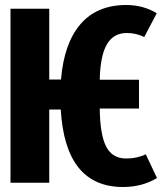

<svg xmlns="http://www.w3.org/2000/svg" viewBox="-20 -731 648 768"><path d="M608 -19Q549 17 472 17Q241 17 223 -293H177V0H22V-696H177V-413H224Q236 -558 302 -634.5Q368 -711 485 -711Q553 -711 607 -678L557 -583Q524 -599 487 -599Q434 -599 407.5 -553.5Q381 -508 379 -412H536V-297H379Q380 -193 404.5 -145Q429 -97 485 -97Q529 -97 563 -114Z"/></svg>

Font: Fira Mono
Style: Bold
Weight: 700
Monospace: yes
Designer: Carrois Corporate & Edenspiekermann AG
Foundry: Carrois Corporate GbR & Edenspiekermann AG
Version: Version 3.206